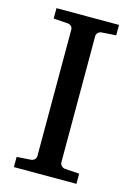

<svg xmlns="http://www.w3.org/2000/svg" viewBox="-106 -727 541 783"><g transform="rotate(15 165.0 -335.5)"><path d="M33 0H297V-43L236 -47C225 -48 215 -58 215 -69V-602C215 -613 225 -622 236 -623L297 -627V-671H33V-627L93 -623C105 -622 114 -614 114 -602V-69C114 -57 105 -48 93 -47L33 -43Z"/></g></svg>

Font: Veleka
Style: Regular
Weight: 400
Designer: Stefan Peev, Context Ltd, 2016; SIL International, 1997-2014.
Foundry: Stefan Peev, Context Ltd, 2016
Version: Version 1.000